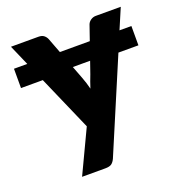

<svg xmlns="http://www.w3.org/2000/svg" viewBox="-125 -625 847 902"><g transform="rotate(-20 298.0 -174.0)"><path d="M6 -416.5H72.5L28 -518.5H165Q183 -518.5 192.8 -510.5Q202.5 -502.5 207 -491.5L235.5 -416.5H385L411 -491.5Q415.5 -503 427 -510.8Q438.5 -518.5 452 -518.5H577L533.5 -416.5H593V-320H493L298 140Q291 155 281 162.5Q271 170 249 170H133L235 -45.5L115 -320H6ZM292 -268Q304 -237 311.5 -206Q316.5 -222 322.2 -237.8Q328 -253.5 334 -269L355 -329.5H268.5Z"/></g></svg>

Font: Lato Black
Style: Regular
Weight: 900
Designer: Lukasz Dziedzic
Foundry: tyPoland Lukasz Dziedzic
Version: Version 2.007; 2014-02-27